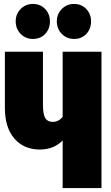

<svg xmlns="http://www.w3.org/2000/svg" viewBox="-20 -960 566 980"><path d="M147.9 -761.2Q110.8 -761.2 85.4 -787.1Q60.1 -813 60.1 -851.1Q60.1 -888.2 85.4 -914.1Q110.8 -939.9 147.9 -939.9Q186 -939.9 210.4 -914.1Q234.9 -888.2 234.9 -851.1Q234.9 -812.5 210.7 -786.9Q186.5 -761.2 147.9 -761.2ZM357.9 -761.2Q320.8 -761.2 295.4 -787.1Q270 -813 270 -851.1Q270 -888.2 295.4 -914.1Q320.8 -939.9 357.9 -939.9Q396 -939.9 420.4 -914.1Q444.8 -888.2 444.8 -851.1Q444.8 -812.5 420.7 -786.9Q396.5 -761.2 357.9 -761.2ZM299.8 -695.8H498V0H299.8V-243.2Q254.9 -196.8 183.1 -196.8Q102.1 -196.8 53.5 -252.7Q4.9 -308.6 4.9 -409.2V-695.8H199.2V-429.2Q199.2 -376.5 210.9 -357.2Q222.7 -337.9 249 -337.9Q279.8 -337.9 299.8 -363.8Z"/></svg>

Font: Fira Sans Compressed Heavy
Style: Regular
Weight: 900
Width: 1
Designer: Carrois Corporate & Edenspiekermann AG
Foundry: Carrois Corporate GbR & Edenspiekermann AG
Version: Version 4.203;PS 004.203;hotconv 1.0.88;makeotf.lib2.5.64775